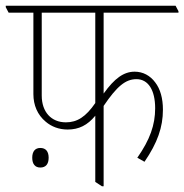

<svg xmlns="http://www.w3.org/2000/svg" viewBox="-39 -642 640 667"><path d="M196 -192C235 -192 265 -207 292 -240V-10L315 5H321V-274C367 -342 397 -367 435 -367C476 -367 500 -329 500 -266C500 -208 482 -157 438 -94L463 -80C508 -146 527 -200 527 -261C527 -300 518 -333 500 -356C483 -379 458 -393 429 -393C391 -393 359 -370 321 -317V-598H581V-603L571 -622H-19V-617L-9 -598H77V-315C77 -277 91 -243 120 -219C140 -202 166 -192 196 -192ZM106 -310V-598H292V-284C259 -236 229 -217 190 -217C139 -217 106 -253 106 -310ZM101 -60C120 -60 130 -72 130 -94C130 -116 120 -128 101 -128C83 -128 73 -116 73 -94C73 -72 83 -60 101 -60Z"/></svg>

Font: Noto Serif Devanagari ExtraCondensed Thin
Style: Regular
Weight: 100
Width: 2
Designer: Universal Thirst, Indian Type Foundry and the Monotype Design Team
Foundry: Monotype Imaging Inc.
Version: Version 2.004